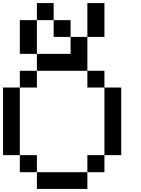

<svg xmlns="http://www.w3.org/2000/svg" viewBox="-20 -1243 929 1263"><path d="M222.7 0Q222.7 -27.3 222.7 -110.4Q305.7 -110.4 554.7 -110.4Q554.7 -83 554.7 0Q471.7 0 222.7 0ZM110.4 -110.4Q110.4 -138.7 110.4 -222.7Q138.7 -222.7 222.7 -222.7Q222.7 -194.3 222.7 -110.4Q194.3 -110.4 110.4 -110.4ZM554.7 -110.4Q554.7 -138.7 554.7 -222.7Q583 -222.7 667 -222.7Q667 -194.3 667 -110.4Q638.7 -110.4 554.7 -110.4ZM0 -222.7Q0 -333 0 -667Q27.3 -667 110.4 -667Q110.4 -555.7 110.4 -222.7Q83 -222.7 0 -222.7ZM667 -222.7Q667 -333 667 -667Q694.3 -667 777.3 -667Q777.3 -555.7 777.3 -222.7Q750 -222.7 667 -222.7ZM110.4 -667Q110.4 -694.3 110.4 -777.3Q138.7 -777.3 222.7 -777.3Q222.7 -750 222.7 -667Q194.3 -667 110.4 -667ZM554.7 -667Q554.7 -694.3 554.7 -777.3Q583 -777.3 667 -777.3Q667 -750 667 -667Q638.7 -667 554.7 -667ZM222.7 -777.3Q222.7 -805.7 222.7 -888.7Q277.3 -888.7 444.3 -888.7Q444.3 -917 444.3 -1000Q471.7 -1000 554.7 -1000Q554.7 -944.3 554.7 -777.3Q471.7 -777.3 222.7 -777.3ZM110.4 -888.7Q110.4 -944.3 110.4 -1110.4Q138.7 -1110.4 222.7 -1110.4Q222.7 -1055.7 222.7 -888.7Q194.3 -888.7 110.4 -888.7ZM333 -1000Q333 -1027.3 333 -1110.4Q360.4 -1110.4 444.3 -1110.4Q444.3 -1083 444.3 -1000Q417 -1000 333 -1000ZM222.7 -1110.4Q222.7 -1138.7 222.7 -1222.7Q250 -1222.7 333 -1222.7Q333 -1194.3 333 -1110.4Q326.2 -1110.4 305.7 -1110.4Q284.2 -1110.4 222.7 -1110.4ZM554.7 -1000Q554.7 -1055.7 554.7 -1222.7Q583 -1222.7 667 -1222.7Q667 -1167 667 -1000Q638.7 -1000 554.7 -1000Z"/></svg>

Font: Ingsat TST_CRD
Style: Regular
Weight: 300
Designer: Tofik Waleny
Version: 1.0